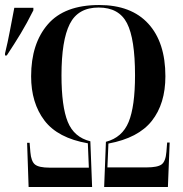

<svg xmlns="http://www.w3.org/2000/svg" viewBox="-47 -745 730 765"><path d="M-27 -524H-20Q11 -571 35.5 -611.5Q60 -652 86 -704V-714H10Q1 -668 -7.5 -622.5Q-16 -577 -27 -532ZM67 0H320L313 -182Q248 -198 223 -259.5Q198 -321 198 -445Q198 -584 231 -649.5Q264 -715 346 -715Q427 -715 459 -652.5Q491 -590 491 -445Q491 -321 465.5 -259Q440 -197 375 -180L368 0H622L629 -177H619L616 -140Q613 -102 597 -90Q581 -78 537 -78H381L385 -173Q504 -195 558 -263.5Q612 -332 612 -441Q612 -576 544 -650.5Q476 -725 348 -725Q210 -725 143.5 -648Q77 -571 77 -441Q77 -335 130 -265Q183 -195 303 -174L307 -77H151Q108 -77 92.5 -89.5Q77 -102 74 -139L71 -176H61Z"/></svg>

Font: Noto Serif Display Condensed Semi
Style: Regular
Weight: 600
Width: 3
Designer: Monotype Design Team
Foundry: Monotype Imaging Inc.
Version: Version 1.900